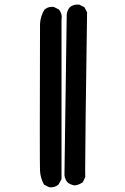

<svg xmlns="http://www.w3.org/2000/svg" viewBox="-20 -799 540 829"><path d="M152.8 -60.5Q151.9 -75.7 151.9 -234.9Q151.9 -394 152.8 -695.3V-695.8Q154.8 -730 171.9 -757.3Q185.5 -769.5 205.1 -769.5Q208 -769.5 212.4 -769L233.9 -758.3L234.4 -757.3Q246.6 -743.7 246.6 -725.1Q246.6 -719.7 245.6 -714.4V-25.9L232.9 -2.4Q224.1 4.9 215.8 7.3Q207.5 9.8 201.9 9.8Q196.3 9.8 191.9 9.3L169.9 -2Q154.8 -29.8 152.8 -60.5ZM314.9 -779.3Q318.4 -779.3 322.8 -778.8L344.7 -767.6L356 -745.6Q347.7 -186 347.7 -64.9Q347.7 -41.5 348.1 -34.2L337.4 -12.2Q321.3 -0.5 302.7 1.5Q284.7 -0.5 271.5 -11.7Q260.3 -24.9 258.3 -42.5V-43L268.1 -736.8Q270 -754.4 281.2 -767.6Q294.9 -779.3 314.9 -779.3Z"/></svg>

Font: Bakudai
Style: Medium
Weight: 500
Version: Version 1.48